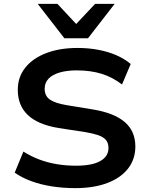

<svg xmlns="http://www.w3.org/2000/svg" viewBox="-20 -963 764 993"><path d="M369 10Q307 10 249 1Q191 -8 142 -26Q93 -44 56 -70L101 -179Q141 -154 183.5 -138Q226 -122 273.5 -114Q321 -106 373 -106Q456 -106 498.5 -130Q541 -154 541 -197Q541 -224 527.5 -239.5Q514 -255 487.5 -264Q461 -273 420 -280L282 -301Q175 -319 123.5 -368.5Q72 -418 72 -498Q72 -565 111 -613.5Q150 -662 219.5 -688.5Q289 -715 381 -715Q437 -715 488 -705.5Q539 -696 581.5 -677.5Q624 -659 656 -632L611 -526Q562 -564 505 -581.5Q448 -599 377 -599Q326 -599 288.5 -588Q251 -577 231 -556Q211 -535 211 -504Q211 -467 238 -448Q265 -429 326 -419L460 -397Q570 -379 625 -332Q680 -285 680 -205Q680 -140 642.5 -91.5Q605 -43 535 -16.5Q465 10 369 10ZM313 -765 175 -943H277L374 -839L472 -943H573L435 -765Z"/></svg>

Font: Nunito Sans 10pt SemiExpanded
Style: Bold
Weight: 700
Width: 6
Designer: Vernon Adams
Foundry: Vernon Adams
Version: Version 3.101;gftools[0.9.27]